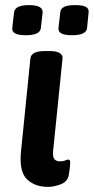

<svg xmlns="http://www.w3.org/2000/svg" viewBox="-20 -725 367 752"><path d="M168 7Q117 7 86 -22.5Q55 -52 62 -129L99 -496Q102 -525 155 -525H175Q202 -525 214 -517Q226 -509 225 -497L188 -133Q186 -111 193 -102Q200 -93 215 -93Q227 -93 235.5 -96.5Q244 -100 247 -100Q255 -100 255 -89Q255 -86 254 -73.5Q253 -61 249 -38Q244 -13 217.5 -3Q191 7 168 7ZM262 -587Q206 -587 209 -615L216 -676Q217 -691 231 -698Q245 -705 274 -705Q304 -705 316.5 -698Q329 -691 327 -676L321 -615Q318 -587 262 -587ZM81 -587Q25 -587 28 -615L35 -676Q38 -705 93 -705Q149 -705 147 -676L140 -615Q137 -587 81 -587Z"/></svg>

Font: Asap Semi Expanded Semi Expanded SemiBold
Style: Italic
Weight: 600
Width: 6
Italic angle: -6°
Designer: Pablo Cosgaya
Foundry: Omnibus-Type
Version: Version 3.001; ttfautohint (v1.8.4.7-5d5b)